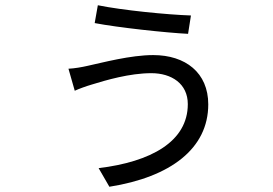

<svg xmlns="http://www.w3.org/2000/svg" viewBox="-20 -656 1040 732"><path d="M696 -259C696 -116 555 -39 356 -15L397 56C631 19 774 -90 774 -258C774 -379 687 -446 564 -446C477 -446 370 -417 314 -405C292 -400 264 -395 241 -394L265 -310C280 -317 307 -327 331 -334C383 -350 474 -377 557 -377C634 -377 696 -337 696 -259ZM353 -636 341 -568C429 -551 615 -531 697 -527L708 -597C617 -600 446 -617 353 -636Z"/></svg>

Font: Source Han Sans CN Regular
Style: Regular
Weight: 400
Designer: Ryoko NISHIZUKA (kana & ideographs); Paul D. Hunt (Latin, Greek & Cyrillic); Wenlong ZHANG (bopomofo); Sandoll Communica
Foundry: Adobe Systems Incorporated
Version: Version 1.004;PS 1.004;hotconv 1.0.82;makeotf.lib2.5.63406